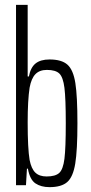

<svg xmlns="http://www.w3.org/2000/svg" viewBox="-20 -763 373 791"><path d="M95 -68H91L87 0H46V-743H94V-448H99Q106 -485 126.5 -501.5Q147 -518 184 -518Q234 -518 258 -496.5Q282 -475 290.5 -420.5Q299 -366 299 -255Q299 -144 290 -89Q281 -34 257 -13Q233 8 184 8Q149 8 126 -7.5Q103 -23 95 -68ZM251 -255Q251 -357 245.5 -401Q240 -445 224.5 -460Q209 -475 173 -475Q143 -475 126 -457.5Q109 -440 102 -402Q94 -350 94 -259Q94 -151 102 -104Q109 -68 125.5 -52Q142 -36 172 -36Q208 -36 224 -50.5Q240 -65 245.5 -109Q251 -153 251 -255Z"/></svg>

Font: Saira Ultra Condensed Light
Style: Regular
Weight: 300
Width: 1
Designer: Hector Gatti with collaboration of the Omnibus-Type team
Foundry: Omnibus-Type
Version: Version 1.001; ttfautohint (v1.8)